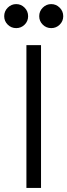

<svg xmlns="http://www.w3.org/2000/svg" viewBox="-61 -917 328 937"><path d="M18.1 -779.8Q-6.3 -779.8 -23.4 -796.9Q-40.5 -814 -40.5 -837.9Q-40.5 -862.3 -23.2 -879.6Q-5.9 -897 18.1 -897Q42 -897 59.1 -879.6Q76.2 -862.3 76.2 -837.9Q76.2 -813.5 59.1 -796.6Q42 -779.8 18.1 -779.8ZM247.6 -837.9Q247.6 -814 230.5 -796.9Q213.4 -779.8 189 -779.8Q164.6 -779.8 147.5 -796.9Q130.4 -814 130.4 -837.9Q130.4 -862.3 147.7 -879.6Q165 -897 189 -897Q212.9 -897 230.2 -879.6Q247.6 -862.3 247.6 -837.9ZM67.9 0V-696.8H139.2V0Z"/></svg>

Font: Basically A Sans Serif
Style: Regular
Weight: 400
Designer: Hyung-Suk Kim
Foundry: Mental Design
Version: 1.000